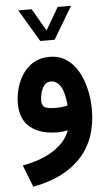

<svg xmlns="http://www.w3.org/2000/svg" viewBox="-60 -675 550 978"><g transform="rotate(-5 215.0 -185.5)"><path d="M169.9 -471.2 71.8 -636.2H140.1L206.5 -522L273.4 -636.2H341.8L243.2 -471.2ZM270 -5.9Q243.7 0 218.8 0Q129.9 0 79.1 -40.8Q28.3 -81.5 28.3 -164.1Q28.3 -202.6 39.1 -241.7Q49.8 -280.8 72 -313.7Q94.2 -346.7 128.2 -366.7Q162.1 -386.7 209 -386.7Q259.3 -386.7 295.7 -361.8Q332 -336.9 355.5 -295.2Q378.9 -253.4 390.1 -202.6Q401.4 -151.9 401.4 -100.6Q401.4 48.8 316.4 142.1Q231.4 235.4 69.8 265.1L25.9 152.8Q122.6 135.3 185.5 94.2Q248.5 53.2 270 -5.9ZM279.8 -131.8Q273.4 -204.1 253.4 -232.7Q233.4 -261.2 205.1 -261.2Q184.1 -261.2 171.6 -245.6Q159.2 -230 153.6 -207.8Q147.9 -185.5 147.9 -166.5Q147.9 -144 161.6 -134.5Q175.3 -125 221.2 -125Q251.5 -125 279.8 -131.8Z"/></g></svg>

Font: Vazir WOL
Style: Bold-WOL
Weight: 700
Designer: Saber Rastikerdar
Foundry: Saber Rastikerdar
Version: Version 30.0.0